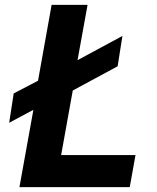

<svg xmlns="http://www.w3.org/2000/svg" viewBox="-20 -755 640 785"><path d="M116.5 -306 17.5 -253 36 -373 135.5 -425 191 -735H338L297 -509L480.5 -608L461 -484L277.5 -385L230 -121H534L510.5 10H59.5Z"/></svg>

Font: JuliaMono Black
Style: Italic
Weight: 900
Italic angle: -9°
Monospace: yes
Designer: cormullion
Foundry: corm
Version: Version 0.057; ttfautohint (v1.8.4)